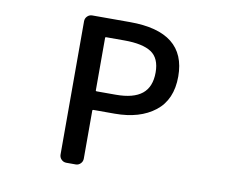

<svg xmlns="http://www.w3.org/2000/svg" viewBox="-79 -840 1159 945"><g transform="rotate(10 500.0 -368.0)"><path d="M308.6 0Q293.9 0 283.7 -10.3Q273.4 -20.5 273.4 -35.2V-701.2Q273.4 -715.8 283.7 -726.1Q293.9 -736.3 308.6 -736.3H497.1Q777.3 -736.3 777.3 -513.7Q777.3 -397.5 701.7 -338.4Q626 -279.3 501 -279.3H394.5Q389.6 -279.3 389.6 -274.4V-35.2Q389.6 -20.5 379.4 -10.3Q369.1 0 355.5 0ZM389.6 -376Q389.6 -372.1 394.5 -372.1H490.2Q578.1 -372.1 621.1 -406.7Q664.1 -441.4 664.1 -513.7Q664.1 -585 620.6 -613.8Q577.1 -642.6 485.4 -642.6H394.5Q389.6 -642.6 389.6 -638.7Z"/></g></svg>

Font: Gen Jyuu Gothic L Monospace Medium
Style: Regular
Weight: 500
Designer: [Source Han Sans]
Ryoko NISHIZUKA  (kana & ideographs); Paul D. Hunt (Latin, Greek & Cyrillic); Wenlong ZHANG  (bopomofo
Version: Version 1.002.20150607